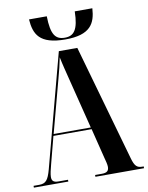

<svg xmlns="http://www.w3.org/2000/svg" viewBox="-98 -984 814 1054"><g transform="rotate(-10 309.0 -457.0)"><path d="M316 -771C457 -771 486 -831 491 -914H393C391 -811 365 -781 315 -781C263 -781 239 -810 237 -914H138C144 -831 171 -771 316 -771ZM4 0H196V-10H144C116 -10 106 -19 106 -41C106 -56 112 -83 120 -112L159 -261H372L413 -96C418 -77 424 -56 424 -43C424 -22 416 -10 385 -10H347V0H618V-10H610C580 -10 568 -23 556 -65L372 -714H269L102 -85C86 -26 72 -10 35 -10H4ZM162 -271 241 -567C252 -607 260 -639 268 -680C277 -635 287 -599 299 -550L369 -271Z"/></g></svg>

Font: Noto Serif Display ExtraCondensed
Style: Bold
Weight: 700
Width: 2
Designer: Monotype Design Team
Foundry: Monotype Imaging Inc.
Version: Version 2.009